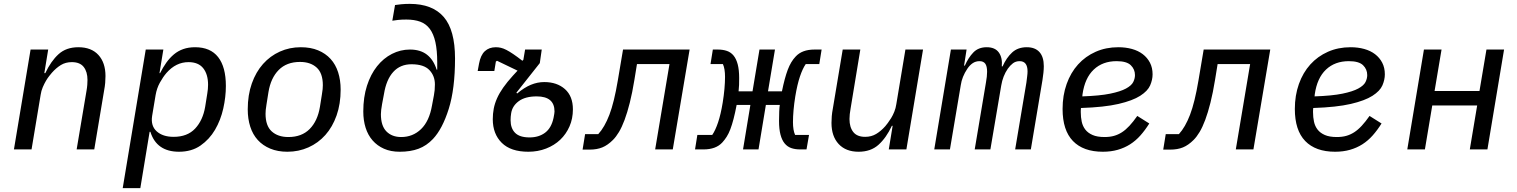

<svg xmlns="http://www.w3.org/2000/svg" viewBox="-20 -772 7840 992"><path d="M52 0 138 -516H229L209 -394H214Q243 -456 282.5 -492Q322 -528 385 -528Q452 -528 488.5 -488Q525 -448 525 -379Q525 -362 523.5 -344Q522 -326 518 -305L467 0H376L427 -303Q430 -320 431 -334Q432 -348 432 -359Q432 -401 412.5 -426Q393 -451 351 -451Q319 -451 294.5 -436Q270 -421 248 -396Q243 -390 234.5 -379.5Q226 -369 217.5 -354.5Q209 -340 201 -321.5Q193 -303 190 -282L143 0Z M733 -516H824L804 -394H807Q822 -424 839.5 -448.5Q857 -473 878.5 -491Q900 -509 927 -518.5Q954 -528 988 -528Q1067 -528 1107 -477Q1147 -426 1147 -328Q1147 -271 1133.5 -211Q1120 -151 1091 -101.5Q1062 -52 1016 -20Q970 12 905 12Q789 12 757 -91H753L705 200H614ZM877 -65Q948 -65 988 -107.5Q1028 -150 1040 -220L1051 -289Q1055 -312 1055 -334Q1055 -388 1030 -419.5Q1005 -451 954 -451Q889 -451 840 -395Q822 -374 806 -345Q790 -316 784 -281L766 -173Q758 -122 789.5 -93.5Q821 -65 877 -65Z M1465 12Q1415 12 1376.5 -4Q1338 -20 1312 -48.5Q1286 -77 1273 -117.5Q1260 -158 1260 -207Q1260 -281 1281 -340.5Q1302 -400 1339 -441.5Q1376 -483 1426 -505.5Q1476 -528 1534 -528Q1585 -528 1623.5 -512Q1662 -496 1688 -467.5Q1714 -439 1727 -398.5Q1740 -358 1740 -309Q1740 -235 1719 -175.5Q1698 -116 1661 -74.5Q1624 -33 1573.5 -10.5Q1523 12 1465 12ZM1470 -64Q1539 -64 1580 -105.5Q1621 -147 1633 -220L1643 -283Q1646 -300 1647 -311.5Q1648 -323 1648 -332Q1648 -394 1616 -423Q1584 -452 1530 -452Q1461 -452 1420 -410.5Q1379 -369 1367 -296L1357 -233Q1354 -216 1353 -204.5Q1352 -193 1352 -184Q1352 -122 1384 -93Q1416 -64 1470 -64Z M2045 12Q1999 12 1964 -3.5Q1929 -19 1905 -46.5Q1881 -74 1869 -112Q1857 -150 1857 -196Q1857 -270 1876 -329Q1895 -388 1928 -429.5Q1961 -471 2005 -493.5Q2049 -516 2098 -516Q2152 -516 2186 -489.5Q2220 -463 2236 -412H2239V-449Q2239 -512 2229.5 -554.5Q2220 -597 2200.5 -623Q2181 -649 2151 -660Q2121 -671 2079 -671Q2054 -671 2036.5 -669Q2019 -667 2007 -665L2021 -746Q2032 -748 2053 -750Q2074 -752 2097 -752Q2214 -752 2272.5 -684.5Q2331 -617 2331 -470Q2331 -313 2298.5 -209.5Q2266 -106 2217 -54Q2184 -19 2142.5 -3.5Q2101 12 2045 12ZM2053 -64Q2113 -64 2155.5 -105Q2198 -146 2212 -227L2222 -280Q2227 -305 2227 -336Q2227 -380 2198.5 -410Q2170 -440 2106 -440Q2048 -440 2012 -400.5Q1976 -361 1964 -287L1954 -234Q1951 -216 1949.5 -204.5Q1948 -193 1948 -182Q1948 -122 1976.5 -93Q2005 -64 2053 -64Z M2710 12Q2619 12 2572.5 -34Q2526 -80 2526 -156Q2526 -184 2531 -210.5Q2536 -237 2548 -264Q2560 -291 2580 -319.5Q2600 -348 2630 -381L2654 -407L2548 -458L2542 -454L2534 -405H2448L2455 -443Q2463 -487 2485 -507.5Q2507 -528 2542 -528Q2555 -528 2568 -525Q2581 -522 2596.5 -514Q2612 -506 2632 -492.5Q2652 -479 2679 -458L2684 -463L2693 -516H2779L2769 -446L2648 -293L2652 -289Q2689 -320 2723 -334Q2757 -348 2792 -348Q2858 -348 2899 -311.5Q2940 -275 2940 -207Q2940 -159 2922.5 -119Q2905 -79 2874.5 -50Q2844 -21 2801.5 -4.5Q2759 12 2710 12ZM2716 -62Q2764 -62 2796.5 -86.5Q2829 -111 2840 -163Q2845 -188 2845 -196Q2845 -274 2753 -274Q2694 -274 2660.5 -249.5Q2627 -225 2621 -187Q2618 -169 2618 -151Q2618 -109 2641.5 -85.5Q2665 -62 2716 -62Z M3003 -79H3071Q3104 -115 3128.5 -179Q3153 -243 3172 -356L3199 -516H3543L3456 0H3365L3439 -441H3271L3258 -361Q3247 -293 3234 -241.5Q3221 -190 3207 -152.5Q3193 -115 3178 -90Q3163 -65 3147 -49Q3120 -22 3092 -10.5Q3064 1 3026 1H2990Z M3583 -75H3660Q3676 -98 3690 -139.5Q3704 -181 3714 -242Q3720 -279 3723 -313Q3726 -347 3726 -375Q3726 -417 3715 -441H3651L3663 -516H3689Q3715 -516 3735.5 -509Q3756 -502 3770 -485Q3784 -468 3791.5 -439.5Q3799 -411 3799 -369Q3799 -349 3798.5 -333Q3798 -317 3796 -300H3868L3904 -516H3984L3948 -300H4020Q4034 -369 4050 -411.5Q4066 -454 4091 -480Q4124 -516 4188 -516H4225L4213 -441H4143Q4127 -418 4113 -376.5Q4099 -335 4089 -274Q4083 -237 4080 -203Q4077 -169 4077 -141Q4077 -99 4088 -75H4160L4147 0H4114Q4088 0 4068 -7Q4048 -14 4034 -31Q4020 -48 4012.5 -76.5Q4005 -105 4005 -147Q4005 -173 4006 -196Q4007 -219 4009 -230H3937L3899 0H3819L3857 -230H3786Q3778 -188 3770 -157.5Q3762 -127 3753.5 -104.5Q3745 -82 3734.5 -65.5Q3724 -49 3712 -36Q3679 0 3615 0H3571Z M4592 -122H4588Q4559 -60 4519 -24Q4479 12 4416 12Q4350 12 4313 -28Q4276 -68 4276 -137Q4276 -154 4277.5 -172Q4279 -190 4283 -211L4334 -516H4425L4375 -213Q4369 -180 4369 -157Q4369 -115 4388.5 -90Q4408 -65 4450 -65Q4482 -65 4507 -80Q4532 -95 4554 -120Q4559 -126 4567 -136.5Q4575 -147 4584 -161.5Q4593 -176 4600.5 -194.5Q4608 -213 4611 -234L4658 -516H4749L4663 0H4572Z M4807 0 4893 -516H4974L4961 -433H4965Q4983 -474 5009 -501Q5035 -528 5078 -528Q5121 -528 5140.5 -501Q5160 -474 5156 -429H5160Q5180 -474 5209.5 -501Q5239 -528 5285 -528Q5328 -528 5350.5 -503Q5373 -478 5373 -430Q5373 -415 5371 -395.5Q5369 -376 5366 -358L5306 0H5225L5283 -345Q5285 -362 5287 -377Q5289 -392 5289 -403Q5289 -456 5248 -456Q5228 -456 5213.5 -445Q5199 -434 5187 -417Q5161 -379 5153 -330L5097 0H5016L5074 -345Q5080 -378 5080 -401Q5080 -430 5070.5 -443Q5061 -456 5041 -456Q5021 -456 5005.5 -445.5Q4990 -435 4978 -417Q4950 -375 4944 -332L4888 0Z M5678 12Q5577 12 5523.5 -43.5Q5470 -99 5470 -209Q5470 -279 5491 -338Q5512 -397 5550 -439Q5588 -481 5641 -504.5Q5694 -528 5758 -528Q5796 -528 5828.5 -519Q5861 -510 5884.5 -492Q5908 -474 5921.5 -448Q5935 -422 5935 -388Q5935 -360 5922.5 -331Q5910 -302 5871 -277Q5832 -252 5759 -235Q5686 -218 5565 -214Q5564 -207 5564 -200.5Q5564 -194 5564 -192Q5564 -166 5569 -143Q5574 -120 5587.5 -102.5Q5601 -85 5625 -74.5Q5649 -64 5687 -64Q5714 -64 5735.5 -70Q5757 -76 5776.5 -88.5Q5796 -101 5815.5 -122Q5835 -143 5856 -173L5918 -134Q5896 -99 5872 -72Q5848 -45 5819 -26.5Q5790 -8 5755 2Q5720 12 5678 12ZM5749 -456Q5677 -456 5631 -412.5Q5585 -369 5573 -285L5572 -274Q5662 -277 5715.5 -288Q5769 -299 5797.5 -314.5Q5826 -330 5835 -348Q5844 -366 5844 -384Q5844 -414 5822.5 -435Q5801 -456 5749 -456Z M6003 -79H6071Q6104 -115 6128.5 -179Q6153 -243 6172 -356L6199 -516H6543L6456 0H6365L6439 -441H6271L6258 -361Q6247 -293 6234 -241.5Q6221 -190 6207 -152.5Q6193 -115 6178 -90Q6163 -65 6147 -49Q6120 -22 6092 -10.5Q6064 1 6026 1H5990Z M6878 12Q6777 12 6723.5 -43.5Q6670 -99 6670 -209Q6670 -279 6691 -338Q6712 -397 6750 -439Q6788 -481 6841 -504.5Q6894 -528 6958 -528Q6996 -528 7028.5 -519Q7061 -510 7084.5 -492Q7108 -474 7121.5 -448Q7135 -422 7135 -388Q7135 -360 7122.5 -331Q7110 -302 7071 -277Q7032 -252 6959 -235Q6886 -218 6765 -214Q6764 -207 6764 -200.5Q6764 -194 6764 -192Q6764 -166 6769 -143Q6774 -120 6787.5 -102.5Q6801 -85 6825 -74.5Q6849 -64 6887 -64Q6914 -64 6935.5 -70Q6957 -76 6976.5 -88.5Q6996 -101 7015.5 -122Q7035 -143 7056 -173L7118 -134Q7096 -99 7072 -72Q7048 -45 7019 -26.5Q6990 -8 6955 2Q6920 12 6878 12ZM6949 -456Q6877 -456 6831 -412.5Q6785 -369 6773 -285L6772 -274Q6862 -277 6915.5 -288Q6969 -299 6997.5 -314.5Q7026 -330 7035 -348Q7044 -366 7044 -384Q7044 -414 7022.5 -435Q7001 -456 6949 -456Z M7337 -516H7428L7392 -302H7624L7660 -516H7751L7665 0H7574L7612 -227H7380L7342 0H7251Z"/></svg>

Font: IBM Plex Mono Text
Style: Italic
Weight: 450
Italic angle: -9°
Monospace: yes
Designer: Mike Abbink, Paul van der Laan, Pieter van Rosmalen
Foundry: Bold Monday
Version: Version 2.1